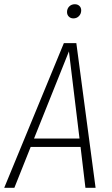

<svg xmlns="http://www.w3.org/2000/svg" viewBox="-36 -888 530 908"><path d="M368 0 345 -193H109L32 0H-16L266 -684H325L416 0ZM125 -233H340L290 -645ZM281 -831Q281 -847 291.5 -857.5Q302 -868 318 -868Q331 -868 339.5 -860Q348 -852 348 -839Q348 -823 337.5 -812Q327 -801 311 -801Q298 -801 289.5 -809.5Q281 -818 281 -831Z"/></svg>

Font: Fira Sans Extra Condensed ExtraLight
Style: Italic
Weight: 275
Width: 3
Italic angle: -8°
Designer: Carrois Corporate & Edenspiekermann AG
Foundry: Carrois Corporate GbR & Edenspiekermann AG
Version: Version 4.203